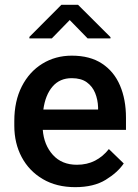

<svg xmlns="http://www.w3.org/2000/svg" viewBox="-20 -770 576 800"><path d="M293.5 9.8Q215.3 9.8 158.2 -23.9Q101.1 -57.6 70.3 -115.5Q39.6 -173.3 39.6 -246.1V-265.6Q39.6 -348.6 70.8 -409.9Q102.1 -471.2 156.5 -504.6Q210.9 -538.1 279.3 -538.1Q355 -538.1 405 -505.1Q455.1 -472.2 480 -413.8Q504.9 -355.5 504.9 -279.3V-229H158.2Q163.1 -166 200.2 -124.8Q237.3 -83.5 300.3 -83.5Q342.8 -83.5 376 -100.6Q409.2 -117.7 433.6 -148.9L495.6 -88.9Q470.2 -51.3 420.4 -20.8Q370.6 9.8 293.5 9.8ZM278.8 -444.3Q229 -444.3 199 -409.4Q168.9 -374.5 160.6 -313.5H388.7V-322.8Q387.7 -354.5 376.5 -382.3Q365.2 -410.2 341.6 -427.2Q317.9 -444.3 278.8 -444.3ZM305.2 -750 440.4 -615.2V-609.9H345.2L270.5 -686.5L195.8 -609.9H102.5V-616.2L235.8 -750Z"/></svg>

Font: Vazirmatn FD Medium
Style: Regular
Weight: 500
Designer: Saber Rastikerdar
Foundry: Saber Rastikerdar
Version: Version 33.003